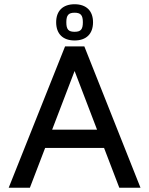

<svg xmlns="http://www.w3.org/2000/svg" viewBox="-20 -886 704 906"><path d="M332 -866C277 -866 245 -835 245 -781C245 -726 277 -695 332 -695C387 -695 419 -726 419 -781C419 -835 387 -866 332 -866ZM332 -736C303 -736 293 -747 293 -781C293 -814 303 -826 332 -826C361 -826 371 -814 371 -781C371 -747 361 -736 332 -736ZM543 0H643L378 -667H287L21 0H121L193 -188H471ZM332 -551 438 -274H226Z"/></svg>

Font: Maven Pro
Style: Medium
Weight: 500
Designer: Joe Prince
Foundry: Joe Prince
Version: Version 1.003